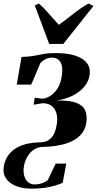

<svg xmlns="http://www.w3.org/2000/svg" viewBox="-84 -830 564 1118"><path d="M99 268.5Q48 268.5 9.5 253.2Q-29 238 -48.5 210Q-68 182 -62.5 144Q-56.5 102 -35.5 73.8Q-14.5 45.5 15.5 29.2Q45.5 13 79.5 6Q113.5 -1 145.5 -1Q181 -1 201.8 -16Q222.5 -31 232.8 -55.5Q243 -80 247 -108.5Q252 -143.5 244.5 -170.5Q237 -197.5 217 -213.2Q197 -229 164 -229L112 -220L118 -261L159.5 -255.5Q181 -255.5 205.5 -269.5Q230 -283.5 249.8 -313Q269.5 -342.5 276 -389.5Q281.5 -426 275.5 -449.2Q269.5 -472.5 254.5 -483.5Q239.5 -494.5 217.5 -494.5Q198 -494.5 179.2 -484.5Q160.5 -474.5 150.5 -461.5L98 -337.5H13.5L41.5 -498.5Q85.5 -499.5 113.8 -505Q142 -510.5 170 -515.8Q198 -521 240 -521Q308.5 -521 354.5 -506Q400.5 -491 422 -463Q443.5 -435 438 -395Q433.5 -363 415.5 -337Q397.5 -311 370.2 -291.8Q343 -272.5 310.2 -260.8Q277.5 -249 243 -244.5Q319.5 -246.5 359.5 -231.5Q399.5 -216.5 412 -187Q424.5 -157.5 418.5 -115Q412.5 -72.5 383 -41.8Q353.5 -11 299.5 6.2Q245.5 23.5 165.5 25.5Q142 26 123 35.8Q104 45.5 89.8 62.2Q75.5 79 66.5 99.8Q57.5 120.5 54.5 143Q51 170 57 193Q63 216 78.8 230Q94.5 244 118.5 244Q140 244 160 237.2Q180 230.5 193.5 220L240.5 122.5H302L281 234.5Q264 242 239.5 249.8Q215 257.5 180.5 263Q146 268.5 99 268.5ZM118.5 -798.5 142.5 -809.5Q172 -783.5 201.5 -749.2Q231 -715 259 -685.5Q303.5 -718 345.2 -751Q387 -784 430.5 -809.5L460.5 -795.5L284.5 -574H202.5Z"/></svg>

Font: Merriweather 144pt Black
Style: Italic
Weight: 900
Italic angle: -7.8°
Version: Version 2.101